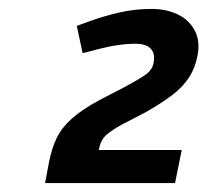

<svg xmlns="http://www.w3.org/2000/svg" viewBox="-20 -830 464 430"><path d="M81 -420 90 -468Q96 -498 107 -521Q118 -544 141 -564.5Q164 -585 203 -606L259 -635Q289 -651 305.5 -662.5Q322 -674 324 -690Q328 -710 317.5 -721Q307 -732 284 -732Q263 -732 240.5 -728.5Q218 -725 185 -716L165 -711L152 -772L182 -783Q216 -795 249.5 -802.5Q283 -810 320 -810Q352 -810 377.5 -798Q403 -786 416 -762Q429 -738 422 -704Q417 -678 404 -657.5Q391 -637 367.5 -618.5Q344 -600 305 -578L251 -550Q233 -540 219.5 -529Q206 -518 202 -497L199 -484L182 -494H387L372 -420Z"/></svg>

Font: REM
Style: Italic
Weight: 400
Italic angle: -11°
Designer: Octavio Pardo
Foundry: Ashler Design
Version: Version 1.005;gftools[0.9.28]